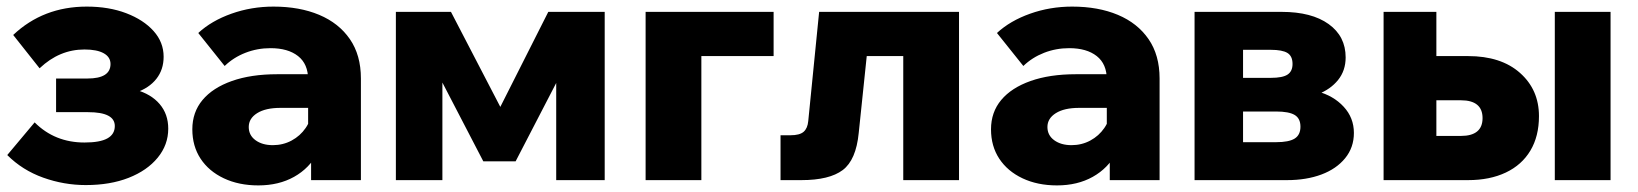

<svg xmlns="http://www.w3.org/2000/svg" viewBox="-20 -546 4964 582"><path d="M240 15Q174 15 111 -7.5Q48 -30 2 -76L85 -175Q146 -114 236 -114Q283 -114 305.5 -126.5Q328 -139 328 -164Q328 -206 247 -206H150V-308H245Q280 -308 297.5 -319Q315 -330 315 -352Q315 -373 294.5 -384.5Q274 -396 236 -396Q160 -396 100 -339L20 -440Q111 -526 243 -526Q310 -526 362.5 -506Q415 -486 445.5 -452Q476 -418 476 -374Q476 -335 454 -307Q432 -279 391 -265V-274Q438 -261 464 -230.5Q490 -200 490 -156Q490 -107 458 -68Q426 -29 370 -7Q314 15 240 15Z M1074 0H923V-104L914 -113V-305Q914 -352 883.5 -376Q853 -400 800 -400Q760 -400 724 -386Q688 -372 661 -346L581 -446Q621 -483 681.5 -504.5Q742 -526 809 -526Q888 -526 947.5 -501Q1007 -476 1040.5 -427.5Q1074 -379 1074 -308ZM763 16Q704 16 658.5 -5.5Q613 -27 588 -65Q563 -103 563 -154Q563 -206 594 -243Q625 -280 683 -300.5Q741 -321 820 -321H928V-219H830Q785 -219 759.5 -203Q734 -187 734 -161Q734 -136 754.5 -121Q775 -106 807 -106Q838 -106 864 -120Q890 -134 906.5 -158Q923 -182 926 -212L969 -194Q969 -131 943.5 -83.5Q918 -36 871.5 -10Q825 16 763 16Z M1180 0V-510H1347L1508 -200L1486 -201L1642 -510H1813V0H1666V-454L1716 -391L1543 -57H1445L1271 -392L1321 -445V0Z M1937 0V-510H2325V-376H1979L2106 -477V0Z M2346 0V-136H2376Q2404 -136 2416 -146.5Q2428 -157 2430 -179L2463 -510H2887V0H2718V-488L2840 -376H2491L2619 -488L2583 -143Q2575 -61 2534.5 -30.5Q2494 0 2409 0Z M3495 0H3344V-104L3335 -113V-305Q3335 -352 3304.5 -376Q3274 -400 3221 -400Q3181 -400 3145 -386Q3109 -372 3082 -346L3002 -446Q3042 -483 3102.5 -504.5Q3163 -526 3230 -526Q3309 -526 3368.5 -501Q3428 -476 3461.5 -427.5Q3495 -379 3495 -308ZM3184 16Q3125 16 3079.5 -5.5Q3034 -27 3009 -65Q2984 -103 2984 -154Q2984 -206 3015 -243Q3046 -280 3104 -300.5Q3162 -321 3241 -321H3349V-219H3251Q3206 -219 3180.5 -203Q3155 -187 3155 -161Q3155 -136 3175.5 -121Q3196 -106 3228 -106Q3259 -106 3285 -120Q3311 -134 3327.5 -158Q3344 -182 3347 -212L3390 -194Q3390 -131 3364.5 -83.5Q3339 -36 3292.5 -10Q3246 16 3184 16Z M3601 0V-510H3865Q3956 -510 4007.5 -473Q4059 -436 4059 -372Q4059 -332 4036 -303.5Q4013 -275 3974 -260L3973 -269Q4022 -256 4053 -222.5Q4084 -189 4084 -143Q4084 -99 4057.5 -66.5Q4031 -34 3985.5 -17Q3940 0 3881 0ZM3748 -46 3671 -115H3848Q3887 -115 3904.5 -126Q3922 -137 3922 -162Q3922 -187 3904.5 -197.5Q3887 -208 3848 -208H3683V-310H3832Q3868 -310 3883 -320Q3898 -330 3898 -352Q3898 -376 3882.5 -385.5Q3867 -395 3832 -395H3662L3748 -469Z M4174 0V-510H4334V-20L4208 -134H4409Q4441 -134 4457.5 -147.5Q4474 -161 4474 -188Q4474 -215 4457.5 -228.5Q4441 -242 4409 -242H4265V-376H4430Q4530 -376 4587.5 -325Q4645 -274 4645 -194Q4645 -133 4619 -89.5Q4593 -46 4544.5 -23Q4496 0 4430 0ZM4693 0V-510H4862V0Z"/></svg>

Font: Wix Madefor Display ExtraBold
Style: Regular
Weight: 800
Designer: Dalton Maag Ltd
Foundry: Dalton Maag Ltd
Version: Version 3.100